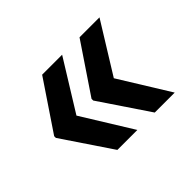

<svg xmlns="http://www.w3.org/2000/svg" viewBox="-95 -690 787 787"><g transform="rotate(-45 298.5 -296.0)"><path d="M421.2 -78.1 277.7 -291.2V-301.1L421.2 -514.2H536.9L402 -296.2L536.9 -78.1ZM204.5 -78.1 61.1 -291.2V-301.1L204.5 -514.2H320.3L185.4 -296.2L320.3 -78.1Z"/></g></svg>

Font: Interop SemBd
Style: Regular
Weight: 600
Designer: Rasmus Andersson, Google, Jang Haemin
Foundry: jhaemin
Version: Version 1.008